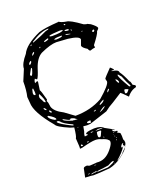

<svg xmlns="http://www.w3.org/2000/svg" viewBox="-197 -884 1215 1411"><g transform="rotate(-20 410.0 -178.5)"><path d="M429.7 -752.9Q445.3 -740.2 484.4 -733.4Q511.7 -733.4 597.7 -670.9L616.2 -665H623L647.5 -653.3Q683.6 -626 688.5 -612.3V-610.4Q688.5 -602.5 672.9 -589.8Q668.9 -568.4 616.2 -501V-496.1L618.2 -482.4Q599.6 -480.5 579.1 -472.7Q570.3 -472.7 563.5 -491.2Q525.4 -514.6 525.4 -530.3L541 -573.2Q541 -599.6 452.1 -610.4L363.3 -616.2Q317.4 -616.2 238.3 -580.1Q194.3 -556.6 169.9 -484.4Q149.4 -418 137.7 -407.2L124 -418Q114.3 -406.2 114.3 -386.7H115.2L132.8 -395.5Q136.7 -395.5 137.7 -386.7L128.9 -325.2Q134.8 -322.3 155.3 -244.1L150.4 -235.4V-230.5Q157.2 -223.6 161.1 -185.5Q172.9 -145.5 239.3 -112.3L311.5 -59.6Q430.7 -59.6 523.4 -112.3Q615.2 -191.4 615.2 -217.8L610.4 -238.3V-240.2Q611.3 -246.1 669.9 -305.7Q673.8 -305.7 692.4 -285.2V-281.2L685.5 -279.3L674.8 -281.2H673.8V-276.4Q724.6 -271.5 724.6 -249Q747.1 -218.8 770.5 -162.1Q777.3 -162.1 783.2 -130.9Q800.8 -123 803.7 -115.2Q803.7 -103.5 786.1 -101.6Q753.9 -89.8 728.5 -57.6Q681.6 -105.5 678.7 -105.5L603.5 -57.6Q566.4 -38.1 535.2 -12.7L394.5 33.2L373 35.2Q358.4 35.2 338.9 32.2Q335.9 46.9 332 69.3Q323.2 90.8 323.2 105.5H326.2V106.4Q349.6 105.5 349.6 99.6Q341.8 96.7 339.8 93.8V91.8Q339.8 78.1 405.3 74.2H412.1Q460 74.2 480.5 96.7L537.1 127.9L548.8 137.7V138.7H547.9L528.3 127.9H526.4V129.9Q533.2 144.5 543 146.5Q543 147.5 549.8 147.5H559.6Q565.4 151.4 565.4 154.3Q555.7 155.3 555.7 158.2Q557.6 163.1 574.2 169.9Q580.1 169.9 581.1 196.3V222.7Q595.7 249 579.1 271.5H576.2Q569.3 269.5 565.4 259.8Q567.4 253.9 572.3 250L569.3 248Q558.6 248 547.9 271.5V272.5Q547.9 275.4 557.6 275.4L558.6 276.4V278.3Q537.1 311.5 488.3 353.5V354.5Q497.1 354.5 534.2 324.2Q547.9 305.7 571.3 285.2H572.3V287.1Q552.7 314.5 508.3 346.2Q463.9 377.9 415 388.7Q321.3 396.5 286.1 396.5Q277.3 393.6 223.6 391.6H222.7V390.6L235.4 330.1Q235.4 313.5 260.7 313.5L264.6 312.5Q280.3 320.3 283.2 320.3H287.1Q296.9 320.3 317.9 318.4Q338.9 316.4 341.8 316.4Q405.3 324.2 455.1 265.1Q504.9 206.1 477.5 189.5Q469.7 178.7 430.7 167Q411.1 157.2 388.7 157.2H385.7Q353.5 157.2 278.3 177.7L262.7 179.7L259.8 176.8V174.8Q262.7 174.8 256.8 97.7Q266.6 85 273.4 17.6Q258.8 13.7 244.1 8.8Q152.3 -30.3 143.6 -52.7Q29.3 -188.5 29.3 -264.6L25.4 -310.5Q37.1 -358.4 37.1 -427.7L73.2 -514.6Q73.2 -552.7 124 -612.3Q152.3 -674.8 272.5 -728.5Q321.3 -744.1 429.7 -751ZM203.1 -670.9 272.5 -698.2 317.4 -718.8Q342.8 -723.6 342.8 -728.5V-730.5Q284.2 -730.5 204.1 -677.7L203.1 -675.8ZM704.1 -237.3V-231.4Q704.1 -215.8 755.9 -127.9L763.7 -126L767.6 -130.9Q747.1 -166 728.5 -214.8L709 -237.3ZM333 -678.7V-671.9L349.6 -668.9Q427.7 -668.9 438.5 -682.6Q438.5 -686.5 416 -687.5Q351.6 -684.6 333 -678.7ZM321.3 379.9V381.8L325.2 382.8Q338.9 382.8 403.3 378.9Q410.2 378.9 449.2 360.4Q460.9 353.5 460.9 348.6V347.7L459 346.7H457Q443.4 346.7 413.1 365.2Q361.3 374 336.9 375Q321.3 377.9 321.3 379.9ZM166 -62.5Q177.7 -43 263.7 -1L274.4 2Q274.4 -2 274.4 -5.9Q205.1 -37.1 188.5 -60.5Q180.7 -67.4 174.8 -67.4H168.9Q166 -67.4 166 -62.5ZM417 108.4Q408.2 149.4 423.8 149.4H428.7Q434.6 149.4 450.2 110.4V107.4Q449.2 104.5 441.4 104.5H428.7Q419.9 104.5 417 108.4ZM114.3 -299.8Q107.4 -293 107.4 -278.3Q107.4 -270.5 120.1 -251Q127 -228.5 140.6 -228.5V-231.4Q140.6 -252.9 116.2 -299.8ZM116.2 -127.9V-126Q116.2 -105.5 159.2 -83H170.9V-85Q170.9 -100.6 123 -127.9ZM211.9 -67.4V-66.4Q211.9 -55.7 261.7 -39.1L283.2 -32.2V-34.2H284.2Q288.1 -31.2 318.4 -31.2Q306.6 -36.1 295.9 -45.9L273.4 -53.7H271.5L263.7 -46.9H261.7Q252 -46.9 216.8 -67.4ZM710.9 -98.6V-91.8L714.8 -87.9H722.7Q727.5 -87.9 743.2 -107.4V-108.4Q743.2 -112.3 719.7 -119.1Q710.9 -119.1 710.9 -98.6ZM124 -501 100.6 -459V-452.1L105.5 -446.3H108.4Q116.2 -446.3 128.9 -491.2V-501ZM73.2 -324.2V-319.3Q73.2 -305.7 85.9 -303.7Q93.8 -303.7 87.9 -347.7L86.9 -354.5H83Q78.1 -354.5 73.2 -324.2ZM356.4 -637.7 370.1 -634.8H372.1Q416 -636.7 418 -644.5V-648.4H402.3Q356.4 -648.4 356.4 -637.7ZM374 15.6V17.6Q374 25.4 401.4 26.4V21.5L400.4 19.5L405.3 14.6L400.4 8.8H391.6Q374 10.7 374 15.6ZM507.8 -74.2 509.8 -73.2H510.7Q544.9 -86.9 544.9 -101.6H543.9Q505.9 -84 505.9 -74.2ZM487.3 -23.4H489.3Q517.6 -32.2 537.1 -50.8V-52.7H535.2Q522.5 -52.7 487.3 -23.4ZM281.2 -651.4V-646.5H286.1Q317.4 -652.3 317.4 -660.2L313.5 -664.1H310.5Q281.2 -655.3 281.2 -651.4ZM676.8 -210V-208Q686.5 -178.7 694.3 -178.7L697.3 -182.6V-187.5Q690.4 -210 676.8 -210ZM450.2 -678.7V-675.8Q450.2 -668 477.5 -667L481.4 -670.9Q481.4 -678.7 465.8 -678.7ZM121.1 -530.3V-528.3L124 -525.4H126Q141.6 -537.1 141.6 -547.9V-550.8H137.7Q121.1 -541 121.1 -530.3ZM412.1 94.7H437.5Q467.8 94.7 467.8 92.8Q467.8 88.9 432.6 87.9L412.1 93.8ZM273.4 383.8 275.4 384.8H277.3Q284.2 384.8 299.8 380.9L309.6 381.8Q318.4 379.9 318.4 375V374H314.5Q273.4 378.9 273.4 383.8ZM163.1 -583H167Q185.5 -594.7 185.5 -605.5Q170.9 -605.5 163.1 -583ZM140.6 -162.1V-155.3Q145.5 -142.6 155.3 -142.6H157.2V-148.4Q150.4 -162.1 140.6 -162.1ZM638.7 -596.7V-595.7L647.5 -593.8H648.4L655.3 -600.6V-607.4L652.3 -610.4Q638.7 -610.4 638.7 -596.7ZM445.3 -646.5V-644.5Q445.3 -639.6 481.4 -636.7V-639.6L457 -646.5ZM109.4 -192.4V-185.5Q117.2 -171.9 127 -171.9Q127 -181.6 113.3 -192.4ZM589.8 -141.6H592.8Q600.6 -144.5 610.4 -160.2V-163.1Q596.7 -163.1 589.8 -141.6ZM274.4 156.2V163.1L277.3 166H288.1V164.1Q288.1 157.2 280.3 153.3H278.3ZM449.2 -43.9V-42H451.2Q463.9 -42 466.8 -48.8V-50.8Q449.2 -48.8 449.2 -43.9ZM374 93.8V94.7L377 96.7H382.8L394.5 94.7V92.8L377.9 90.8Q374 91.8 374 93.8ZM460.9 -721.7 459 -719.7V-716.8L462.9 -712.9H469.7V-719.7ZM324.2 151.4V152.3L328.1 155.3Q335 155.3 339.8 149.4V148.4H335Q324.2 148.4 324.2 151.4ZM176.8 -657.2V-653.3H180.7L187.5 -660.2V-662.1H182.6ZM250 376Q252 377.9 256.8 377.9Q265.6 377.9 266.6 376L263.7 374H252.9ZM493.2 -667V-664.1L498 -658.2H502V-662.1L497.1 -667ZM231.4 -619.1V-617.2H237.3L242.2 -623L238.3 -626ZM315.4 330.1V332H326.2L331.1 331.1V329.1H326.2ZM449.2 155.3V158.2L454.1 162.1H455.1Q457 162.1 457 159.2Q456.1 155.3 450.2 155.3ZM565.4 -629.9V-624H568.4L572.3 -627.9V-629.9ZM528.3 144.5V145.5Q528.3 150.4 535.2 154.3H536.1V151.4ZM535.2 204.1 533.2 210V213.9H534.2L537.1 210.9V204.1ZM535.2 193.4V195.3H540L542 193.4V191.4H537.1ZM529.3 175.8V179.7L531.2 181.6H534.2V178.7L530.3 175.8ZM294.9 23.4V26.4H309.6Q302.7 25.4 294.9 23.4ZM575.2 277.3 578.1 278.3 575.2 281.2 571.3 280.3V279.3ZM458 365.2V367.2H459L462.9 365.2V363.3H460ZM562.5 268.6H565.4V269.5L562.5 271.5H559.6V270.5ZM524.4 165V168L527.3 168.9L528.3 168ZM291 48.8V50.8H293V48.8ZM504.9 191.4V193.4L505.9 191.4ZM522.5 161.1V159.2L521.5 161.1Z"/></g></svg>

Font: Love Ya Like A Sister
Style: Regular
Weight: 400
Designer: Kimberly Geswein
Foundry: Kimberly Geswein
Version: Version 1.002 2007